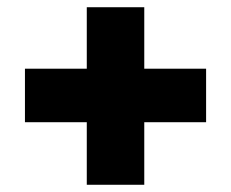

<svg xmlns="http://www.w3.org/2000/svg" viewBox="-20 -549 639 531"><path d="M49 -211V-359H220V-529H379V-359H550V-211H379V-38H220V-211Z"/></svg>

Font: Lexend ExtraBold
Style: Regular
Weight: 800
Designer: Bonnie Shaver-Troup, Thomas Jockin
Foundry: Lexend
Version: Version 1.007; ttfautohint (v1.8.3)